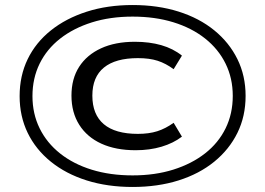

<svg xmlns="http://www.w3.org/2000/svg" viewBox="-20 -734 1053 763"><path d="M507 9Q407 9 324.5 -17Q242 -43 182 -91.5Q122 -140 90 -206Q58 -272 58 -352Q58 -433 90 -499Q122 -565 182 -613Q242 -661 324.5 -687.5Q407 -714 507 -714Q607 -714 689.5 -688Q772 -662 831.5 -613.5Q891 -565 923.5 -499Q956 -433 956 -353Q956 -272 923.5 -206Q891 -140 831.5 -91.5Q772 -43 689.5 -17Q607 9 507 9ZM519 -137Q440 -137 383 -163Q326 -189 295 -238Q264 -287 264 -354Q264 -421 294.5 -468.5Q325 -516 381.5 -542Q438 -568 516 -568Q574 -568 621 -554.5Q668 -541 703 -513L670 -459Q639 -482 606.5 -492.5Q574 -503 528 -503Q439 -503 393 -465.5Q347 -428 347 -354Q347 -279 392.5 -240.5Q438 -202 528 -202Q572 -202 605 -212.5Q638 -223 670 -246L703 -191Q669 -165 622 -151Q575 -137 519 -137ZM507 -37Q596 -37 669 -60Q742 -83 795 -124.5Q848 -166 876.5 -224Q905 -282 905 -353Q905 -423 876.5 -481Q848 -539 795 -581Q742 -623 669 -645.5Q596 -668 507 -668Q418 -668 345 -645Q272 -622 219 -580.5Q166 -539 137.5 -481Q109 -423 109 -352Q109 -282 137.5 -224Q166 -166 219 -124Q272 -82 345 -59.5Q418 -37 507 -37Z"/></svg>

Font: Nunito Sans 10pt Expanded
Style: Regular
Weight: 400
Width: 7
Designer: Vernon Adams
Foundry: Vernon Adams
Version: Version 3.101;gftools[0.9.27]